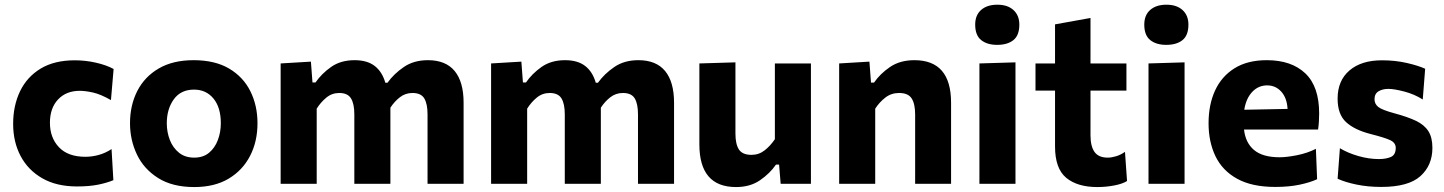

<svg xmlns="http://www.w3.org/2000/svg" viewBox="-20 -762 5988 796"><path d="M299.5 11Q214.5 11 155.5 -22.8Q96.5 -56.5 65.5 -115Q34.5 -173.5 34.5 -248.5Q34.5 -324 63.2 -383.8Q92 -443.5 148.8 -477.8Q205.5 -512 290 -512Q334.5 -512 377.5 -502.2Q420.5 -492.5 451 -476L440 -347Q397 -371.5 365.2 -378.5Q333.5 -385.5 311 -385.5Q254.5 -385.5 220.8 -349.8Q187 -314 187 -253Q187 -191 224.5 -151.5Q262 -112 334 -112Q362 -112 389.8 -119.8Q417.5 -127.5 442.5 -144L450 -15Q424 -4 387.2 3.5Q350.5 11 299.5 11Z M785.5 13.5Q695 13.5 635.8 -23.8Q576.5 -61 547.8 -121.2Q519 -181.5 519 -251Q519 -325.5 549.2 -384.8Q579.5 -444 638.2 -478.2Q697 -512.5 782.5 -512.5Q871 -512.5 929.8 -477.8Q988.5 -443 1018 -383.8Q1047.5 -324.5 1047.5 -251Q1047.5 -175.5 1016.8 -115.8Q986 -56 927.8 -21.2Q869.5 13.5 785.5 13.5ZM785 -108.5Q822.5 -108.5 846.8 -128.8Q871 -149 883.2 -181.5Q895.5 -214 895.5 -251Q895.5 -316.5 865 -353.5Q834.5 -390.5 784.5 -390.5Q729.5 -390.5 700.5 -350.2Q671.5 -310 671.5 -251Q671.5 -214 684.2 -181.5Q697 -149 722.2 -128.8Q747.5 -108.5 785 -108.5Z M1143.5 0V-499L1269 -506.5L1275.5 -420H1288Q1313 -456.5 1352.8 -484.5Q1392.5 -512.5 1450 -512.5Q1502.5 -512.5 1533.5 -488.5Q1564.5 -464.5 1577.5 -419H1586.5Q1613 -456 1654.2 -484.2Q1695.5 -512.5 1754 -512.5Q1828 -512.5 1865 -467.5Q1902 -422.5 1902 -336V0H1752.5V-288Q1752.5 -331.5 1739 -354Q1725.5 -376.5 1690 -376.5Q1660.5 -376.5 1637.8 -358.8Q1615 -341 1598.5 -315.5V0H1449V-288Q1449 -331.5 1435.2 -354Q1421.5 -376.5 1386.5 -376.5Q1356 -376.5 1332.8 -357.2Q1309.5 -338 1293 -311.5V0Z M2016 0V-499L2141.5 -506.5L2148 -420H2160.5Q2185.5 -456.5 2225.2 -484.5Q2265 -512.5 2322.5 -512.5Q2375 -512.5 2406 -488.5Q2437 -464.5 2450 -419H2459Q2485.5 -456 2526.8 -484.2Q2568 -512.5 2626.5 -512.5Q2700.5 -512.5 2737.5 -467.5Q2774.5 -422.5 2774.5 -336V0H2625V-288Q2625 -331.5 2611.5 -354Q2598 -376.5 2562.5 -376.5Q2533 -376.5 2510.2 -358.8Q2487.5 -341 2471 -315.5V0H2321.5V-288Q2321.5 -331.5 2307.8 -354Q2294 -376.5 2259 -376.5Q2228.5 -376.5 2205.2 -357.2Q2182 -338 2165.5 -311.5V0Z M3031.5 13.5Q2879.5 13.5 2879.5 -163.5V-499L3029 -503.5V-208Q3029 -164.5 3043.5 -142.2Q3058 -120 3095.5 -120Q3126.5 -120 3150.5 -139Q3174.5 -158 3192.5 -185V-499H3342V0H3216.5L3210 -79.5H3197Q3172 -43 3131 -14.8Q3090 13.5 3031.5 13.5Z M3459 0V-499L3584.5 -506.5L3591 -419.5H3603.5Q3629 -456.5 3670.2 -484.5Q3711.5 -512.5 3771 -512.5Q3923 -512.5 3923 -336V0H3774V-288Q3774 -331.5 3759.5 -354Q3745 -376.5 3707.5 -376.5Q3675 -376.5 3650.5 -357.5Q3626 -338.5 3608.5 -311.5V0Z M4040.5 0V-499L4190 -503.5V0ZM4114 -576Q4072.5 -576 4047.8 -595.8Q4023 -615.5 4023 -660Q4023 -699.5 4047.8 -721Q4072.5 -742.5 4115 -742.5Q4157.5 -742.5 4181.8 -720.2Q4206 -698 4206 -660Q4206 -615.5 4181.5 -595.8Q4157 -576 4114 -576Z M4529.5 13.5Q4446.5 13.5 4400.2 -25Q4354 -63.5 4354 -154.5V-386.5H4273V-499H4354V-661L4501 -687.5V-499H4650V-386.5H4501V-201.5Q4501 -155.5 4517.8 -132Q4534.5 -108.5 4572.5 -108.5Q4588 -108.5 4607.2 -114.2Q4626.5 -120 4644 -132.5L4652.5 -11.5Q4633.5 0.5 4599 7Q4564.5 13.5 4529.5 13.5Z M4741.5 0V-499L4891 -503.5V0ZM4815 -576Q4773.5 -576 4748.8 -595.8Q4724 -615.5 4724 -660Q4724 -699.5 4748.8 -721Q4773.5 -742.5 4816 -742.5Q4858.5 -742.5 4882.8 -720.2Q4907 -698 4907 -660Q4907 -615.5 4882.5 -595.8Q4858 -576 4815 -576Z M5267 13Q5170.5 13 5109.2 -20.8Q5048 -54.5 5019.2 -114.2Q4990.5 -174 4990.5 -251Q4990.5 -328 5017.5 -386.8Q5044.5 -445.5 5098.2 -479Q5152 -512.5 5232 -512.5Q5334 -512.5 5391.5 -458Q5449 -403.5 5449 -291.5Q5449 -254 5444.5 -225H5137.5Q5143.5 -170 5179.2 -140Q5215 -110 5285 -110Q5314.5 -110 5357.2 -118.5Q5400 -127 5435.5 -145L5440.5 -19Q5411.5 -5.5 5367.5 3.8Q5323.5 13 5267 13ZM5233.5 -408Q5197 -408 5171.5 -381Q5146 -354 5138.5 -307L5318 -310.5Q5315.5 -356 5292 -382Q5268.5 -408 5233.5 -408Z M5706.5 13Q5651 13 5604 3.2Q5557 -6.5 5525.5 -21L5535 -147.5Q5568 -127.5 5611.8 -115Q5655.5 -102.5 5696.5 -102.5Q5726 -102.5 5746.2 -111.2Q5766.5 -120 5766.5 -149Q5766.5 -170 5743.8 -180.8Q5721 -191.5 5662 -206.5Q5595.5 -223.5 5560.5 -255.8Q5525.5 -288 5525.5 -353Q5525.5 -428 5574.8 -470Q5624 -512 5709 -512Q5764.5 -512 5812.2 -501Q5860 -490 5888.5 -477L5878.5 -349.5Q5844 -371.5 5802 -382.5Q5760 -393.5 5736 -393.5Q5712 -393.5 5695.2 -383.5Q5678.5 -373.5 5678.5 -350.5Q5678.5 -331 5694.2 -318.5Q5710 -306 5762 -292Q5816 -277.5 5850.5 -261Q5885 -244.5 5901.8 -218.2Q5918.5 -192 5918.5 -149Q5918.5 -76.5 5868.8 -31.8Q5819 13 5706.5 13Z"/></svg>

Font: Heraclito
Style: Bold
Weight: 700
Designer: Kostas Bartsokas (font) & Cristiano Sobral (main changes)
Foundry: Kostas Bartsokas (font) & Cristiano Sobral (main changes)
Version: Version 1.00;July 8, 2020;FontCreator 13.0.0.2655 64-bit